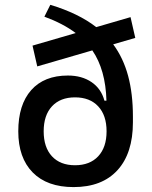

<svg xmlns="http://www.w3.org/2000/svg" viewBox="-20 -760 626 790"><path d="M282.7 9.8Q173.8 9.8 114.5 -50.5Q55.2 -110.8 55.2 -219.7Q55.2 -329.1 108.4 -389.2Q161.6 -449.2 259.3 -449.2Q316.9 -449.2 356.7 -422.1Q396.5 -395 409.7 -345.7H418Q414.6 -472.7 359.9 -552.7L133.3 -486.8L113.8 -572.3L291.5 -624Q239.7 -663.1 162.6 -691.4L187 -740.2Q303.2 -705.1 376 -648.4L517.1 -689.5L536.6 -604L445.8 -577.6Q487.3 -521.5 507.1 -448Q526.9 -374.5 526.9 -280.3V-256.8Q526.9 -129.4 463.4 -59.8Q399.9 9.8 282.7 9.8ZM288.6 -80.1Q349.6 -80.1 384 -116.9Q418.5 -153.8 418.5 -219.7Q418.5 -285.6 384 -322.5Q349.6 -359.4 288.6 -359.4Q228 -359.4 193.8 -322.5Q159.7 -285.6 159.7 -219.7Q159.7 -153.8 193.8 -116.9Q228 -80.1 288.6 -80.1Z"/></svg>

Font: CaskaydiaCove NFP
Style: Regular
Weight: 400
Designer: Aaron Bell
Foundry: Saja Typeworks
Version: Version 2111.001; VTT 6.35;Nerd Fonts 3.1.1